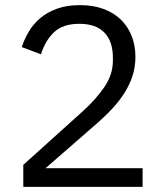

<svg xmlns="http://www.w3.org/2000/svg" viewBox="-20 -730 640 750"><path d="M537 0H71V-86L304 -296Q355 -342 388 -390.5Q421 -439 421 -493V-505Q421 -568 388 -602.5Q355 -637 290 -637Q226 -637 191.5 -604.5Q157 -572 140 -518L65 -546Q75 -577 92.5 -606.5Q110 -636 137 -659Q164 -682 202.5 -696Q241 -710 292 -710Q344 -710 384.5 -695Q425 -680 452.5 -653Q480 -626 494.5 -589Q509 -552 509 -508Q509 -468 497.5 -433Q486 -398 465.5 -366Q445 -334 416.5 -303.5Q388 -273 353 -243L158 -73H537Z"/></svg>

Font: IBM Plox Mono
Style: Regular
Weight: 400
Monospace: yes
Designer: Mike Abbink, Paul van der Laan, Pieter van Rosmalen
Foundry: Bold Monday
Version: Version 2.1